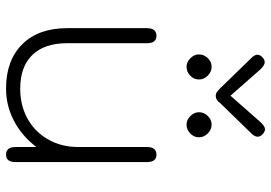

<svg xmlns="http://www.w3.org/2000/svg" viewBox="-154 -754 918 651"><g transform="rotate(90 305.5 -429.0)"><path d="M76 -197V-468Q76 -500 102 -500Q127 -500 127 -468V-197Q127 -120 167 -79Q207 -38 281 -38Q338 -38 383 -63Q428 -88 453.5 -133Q479 -178 479 -235V-468Q479 -500 505 -500Q530 -500 530 -468V-22Q530 10 505 10Q479 10 479 -22V-93Q442 -44 390.5 -17Q339 10 281 10Q185 10 130.5 -45Q76 -100 76 -197ZM280 -716 174 -825Q166 -835 166 -842Q166 -853 178 -862Q184 -867 192 -867Q202 -867 217 -851L305 -751L393 -851Q408 -868 419 -868Q425 -868 432 -863Q444 -854 444 -843Q444 -835 436 -825L330 -716Q320 -701 305 -701Q298 -701 293 -704.5Q288 -708 280 -716ZM165 -644Q165 -661 177.5 -674Q190 -687 207 -687Q224 -687 237 -674Q250 -661 250 -644Q250 -627 237 -614.5Q224 -602 207 -602Q191 -602 178 -615Q165 -628 165 -644ZM361 -644Q361 -661 373.5 -674Q386 -687 403 -687Q420 -687 433 -674Q446 -661 446 -644Q446 -627 433 -614.5Q420 -602 403 -602Q387 -602 374 -615Q361 -628 361 -644Z"/></g></svg>

Font: Kodchasan ExtraLight
Style: Regular
Weight: 275
Version: Version 1.000; ttfautohint (v1.6)